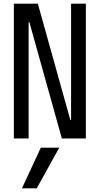

<svg xmlns="http://www.w3.org/2000/svg" viewBox="-20 -750 540 1040"><path d="M179 270H99L201 50H301ZM55 0V-730H185L361 -100H365V-730H445V0H315L139 -630H135V0Z"/></svg>

Font: M PLUS Code Latin
Style: Regular
Weight: 400
Designer: Coji Morishita
Foundry: UNDERFOREST DESIGN
Version: Version 1.002; ttfautohint (v1.8.3)